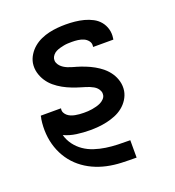

<svg xmlns="http://www.w3.org/2000/svg" viewBox="-135 -634 869 955"><g transform="rotate(-20 300.0 -156.5)"><path d="M424 215Q385 215 346 213.5Q307 212 270 204Q233 196 199.5 180.5Q166 165 138 142Q110 119 89.5 89Q69 59 57 24Q45 -11 42 -49.5Q39 -88 45 -127Q46 -131 47 -135Q48 -139 48 -143Q48 -143 48.5 -143Q49 -143 49 -144H156Q155 -143 155 -142.5Q155 -142 155 -142Q153 -130 158 -120.5Q163 -111 171 -104.5Q179 -98 189 -94Q199 -90 210 -88Q221 -86 232 -85Q243 -84 255 -84Q266 -84 277 -84.5Q288 -85 299.5 -87Q311 -89 322.5 -92Q334 -95 344.5 -100Q355 -105 364 -114Q373 -123 375 -134Q377 -145 373 -155Q369 -165 362 -172.5Q355 -180 346 -185Q337 -190 327.5 -194Q318 -198 308 -201Q298 -204 288 -207Q264 -214 240.5 -223Q217 -232 195.5 -244Q174 -256 155.5 -271.5Q137 -287 123.5 -307.5Q110 -328 103.5 -352.5Q97 -377 101 -403Q105 -425 117.5 -445Q130 -465 148 -480Q166 -495 187.5 -504.5Q209 -514 231 -519Q253 -524 275 -526Q297 -528 319 -528Q344 -528 368 -525.5Q392 -523 415 -517Q438 -511 459 -500Q480 -489 494.5 -471.5Q509 -454 515.5 -431Q522 -408 518 -383Q518 -381 517.5 -379.5Q517 -378 517 -376H410Q410 -377 410 -377.5Q410 -378 410 -378Q413 -395 403.5 -407.5Q394 -420 380 -426Q366 -432 350.5 -434Q335 -436 319 -436Q308 -436 297.5 -435.5Q287 -435 276.5 -433Q266 -431 255 -428Q244 -425 234 -420Q224 -415 216.5 -406Q209 -397 207 -387Q205 -376 209 -366Q213 -356 220 -348.5Q227 -341 235.5 -335.5Q244 -330 253.5 -326Q263 -322 273 -319Q283 -316 293 -313H294Q318 -306 341 -297Q364 -288 385.5 -276Q407 -264 425.5 -248.5Q444 -233 457.5 -213Q471 -193 477.5 -168.5Q484 -144 480 -118Q476 -95 463 -74.5Q450 -54 431 -39Q412 -24 389.5 -15Q367 -6 344.5 -1Q322 4 299.5 6Q277 8 255 8Q219 8 183.5 3Q148 -2 118 -16Q126 13 143.5 36.5Q161 60 185 76.5Q209 93 238 102.5Q267 112 297.5 116.5Q328 121 359.5 122Q391 123 423 123Q423 123 423 123Q423 123 423 123H425V215Z"/></g></svg>

Font: Iosevka SS04 Semibold Extended
Style: Italic
Weight: 600
Width: 7
Italic angle: -9°
Monospace: yes
Designer: Belleve Invis
Foundry: Belleve Invis
Version: Version 19.0.0; ttfautohint (v1.8.4)